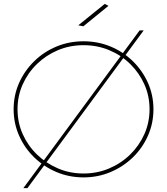

<svg xmlns="http://www.w3.org/2000/svg" viewBox="-20 -911 858 986"><path d="M697 -755H718L121 55H100ZM409 -699Q483 -699 548 -672Q613 -645 662.5 -596.5Q712 -548 740 -485Q768 -422 768 -350Q768 -278 740 -214.5Q712 -151 662.5 -103Q613 -55 548 -27.5Q483 0 409 0Q335 0 270 -27.5Q205 -55 155.5 -103Q106 -151 78 -214.5Q50 -278 50 -350Q50 -422 78 -485Q106 -548 155.5 -596.5Q205 -645 270 -672Q335 -699 409 -699ZM409 -679Q339 -679 278 -653.5Q217 -628 170 -582.5Q123 -537 96.5 -477.5Q70 -418 70 -350Q70 -282 96.5 -222.5Q123 -163 170 -117.5Q217 -72 278 -46Q339 -20 409 -20Q479 -20 540.5 -46Q602 -72 648.5 -117.5Q695 -163 721.5 -222.5Q748 -282 748 -350Q748 -418 721.5 -477.5Q695 -537 648.5 -582.5Q602 -628 540.5 -653.5Q479 -679 409 -679ZM518 -891 537 -881 408 -776 382 -781Z"/></svg>

Font: Alexandria Thin
Style: Regular
Weight: 250
Designer: Mohamed Gaber
Foundry: Kief Type Foundry
Version: Version 5.100